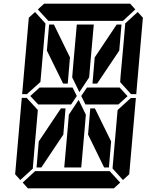

<svg xmlns="http://www.w3.org/2000/svg" viewBox="-20 -1020 856 1040"><path d="M612 -887H638L626 -746L506 -567H481L493 -709ZM377 -673 396 -887H488L487 -876L469 -673L463 -601L410 -521L371 -601ZM628 -546 671 -499 620 -453V-454H602H600H471H450H443L420 -500L451 -546H458H479H492ZM424 -157 420 -113H328L347 -327L353 -399L406 -479L445 -399L439 -327ZM144 -500 196 -547V-546H332H373L396 -500L365 -454H208H205H188V-453ZM323 -291 204 -113H178L190 -254L310 -433H335ZM469 -433H494L582 -254L570 -113H544L457 -291ZM185 -969 219 -1000H685L713 -969L646 -907H626H490H398H262H242ZM347 -567H322L234 -746L246 -887H272L359 -709ZM684 -485 689 -489H716L680 -76L646 -45L590 -107V-113L599 -218L617 -424ZM631 -31 597 0H131L103 -31L170 -93H190H326H418H554H574ZM726 -955 754 -924 718 -510H691L686 -514L631 -575L633 -607L649 -782L658 -887V-893ZM131 -515 127 -510H100L136 -924L170 -955L226 -893V-887L217 -782L199 -576ZM90 -45 62 -76 98 -490H125L129 -485L185 -424L167 -218L158 -113V-107Z"/></svg>

Font: DSEG14 Classic
Style: Italic
Weight: 400
Italic angle: -5°
Designer: Keshikan(Twitter:@keshinomi_88pro)
Version: Version 0.46